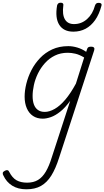

<svg xmlns="http://www.w3.org/2000/svg" viewBox="-128 -860 771 1419"><path d="M67 539Q5 539 -38 512Q-81 485 -103 437Q-109 427 -107.5 418Q-106 409 -92 402Q-81 396 -72.5 398Q-64 400 -60 410Q-37 455 -5.5 472.5Q26 490 72 490Q120 490 153 470Q186 450 210.5 408.5Q235 367 255 302L391 -115Q354 -64 317.5 -35Q281 -6 248 5.5Q215 17 188 17Q146 17 116 -3Q86 -23 70 -60Q54 -97 54 -146Q54 -190 66.5 -241Q79 -292 104 -341Q129 -390 167.5 -430.5Q206 -471 258 -495Q310 -519 377 -519Q409 -519 444 -508.5Q479 -498 509 -477L515 -495Q518 -507 525 -511Q532 -515 544 -515Q562 -515 567 -507.5Q572 -500 568 -488L309 305Q283 387 251 438Q219 489 175 514Q131 539 67 539ZM203 -33Q237 -33 276 -55Q315 -77 354.5 -123.5Q394 -170 433 -242L494 -435Q459 -456 429.5 -463Q400 -470 373 -470Q320 -470 278 -449.5Q236 -429 204.5 -394Q173 -359 152.5 -317Q132 -275 122.5 -231.5Q113 -188 113 -151Q113 -114 122.5 -88Q132 -62 152 -47.5Q172 -33 203 -33ZM414 -626Q342 -626 310 -676.5Q278 -727 294 -820Q297 -830 303 -835Q309 -840 321 -840Q332 -840 337 -834.5Q342 -829 340 -820Q331 -753 351.5 -717.5Q372 -682 419 -682Q474 -682 515.5 -719Q557 -756 574 -819Q578 -830 584 -834.5Q590 -839 602 -839Q614 -839 619.5 -833.5Q625 -828 622 -818Q605 -754 575 -711.5Q545 -669 504.5 -647.5Q464 -626 414 -626Z"/></svg>

Font: Playwrite CO ExtraLight
Style: Regular
Weight: 250
Version: Version 1.002